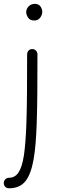

<svg xmlns="http://www.w3.org/2000/svg" viewBox="-54 -759 301 1008"><path d="M115.2 -501.5C100.1 -501.5 88.4 -489.3 88.4 -474.1C88.4 -324.2 87.9 -205.6 84.5 -111.3C82 -40 77.6 16.6 71.3 58.1C58.1 141.6 33.7 174.3 -7.3 174.3C-22.5 174.3 -34.2 187 -34.2 202.1C-34.2 217.3 -22.5 229.5 -7.3 229.5C31.2 229.5 60.5 216.8 80.6 190.9C120.6 139.2 133.3 37.6 138.7 -108.9C142.1 -204.1 142.6 -324.2 142.6 -474.1C142.6 -489.3 130.4 -501.5 115.2 -501.5ZM83.5 -694.8C83.5 -687.5 86.4 -678.2 92.8 -667.5C99.1 -656.7 109.9 -651.4 126 -651.4C139.2 -651.4 149.9 -656.2 157.2 -666.5C164.6 -676.8 168 -687 168 -698.2C168 -705.6 165 -714.4 159.2 -724.1C152.8 -733.9 142.6 -738.8 128.4 -738.8C102.5 -738.8 83.5 -717.8 83.5 -694.8Z"/></svg>

Font: Mikhak Light
Style: Regular
Weight: 300
Designer: Amin Abedi
Version: Version 3.2